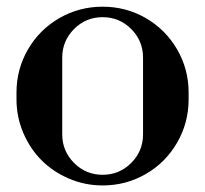

<svg xmlns="http://www.w3.org/2000/svg" viewBox="-20 -548 620 580"><path d="M290 12.2Q236.8 12.2 188.7 -8.3Q140.6 -28.8 105.7 -63.7Q70.8 -98.6 50.3 -146.7Q29.8 -194.8 29.8 -248V-268.1Q29.8 -338.9 64.5 -398.7Q99.1 -458.5 159.2 -493.2Q219.2 -527.8 290 -527.8Q360.8 -527.8 420.7 -493.2Q480.5 -458.5 515.1 -398.7Q549.8 -338.9 549.8 -268.1V-248Q549.8 -177.2 515.1 -117.2Q480.5 -57.1 420.7 -22.5Q360.8 12.2 290 12.2ZM168 -142.1Q168 -91.8 203.6 -55.9Q239.3 -20 290 -20Q340.8 -20 376.5 -55.9Q412.1 -91.8 412.1 -142.1V-374Q412.1 -424.3 376.5 -460.2Q340.8 -496.1 290 -496.1Q239.3 -496.1 203.6 -460.2Q168 -424.3 168 -374Z"/></svg>

Font: Fin Serif Display
Style: Italic
Weight: 400
Designer: J. Blake Harris
Version: Version 1.006;FEAKit 1.0